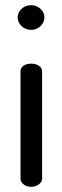

<svg xmlns="http://www.w3.org/2000/svg" viewBox="-20 -719 240 739"><path d="M100 0Q82 0 70.5 -9.5Q59 -19 59 -30V-445Q59 -458 70.5 -466Q82 -474 100 -474Q117 -474 129.5 -466Q142 -458 142 -445V-30Q142 -19 129.5 -9.5Q117 0 100 0ZM100 -604Q78 -604 63 -618.5Q48 -633 48 -652Q48 -671 63 -685Q78 -699 100 -699Q121 -699 136 -685Q151 -671 151 -652Q151 -633 136 -618.5Q121 -604 100 -604Z"/></svg>

Font: Dosis ExtraLight Medium
Style: Regular
Weight: 500
Version: Version 3.001; ttfautohint (v1.8.2)